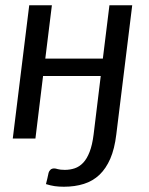

<svg xmlns="http://www.w3.org/2000/svg" viewBox="-20 -526 564 729"><path d="M482 -506 421.5 -15Q415 39 398.8 76.5Q382.5 114 357.5 137.8Q332.5 161.5 298.5 172.2Q264.5 183 222.5 183Q203.5 183 187.8 180.8Q172 178.5 154.5 173Q157.5 160 159.8 151.5Q162 143 164.5 130Q166.5 123 171.8 118.2Q177 113.5 186 113.5Q189 113.5 192 114.2Q195 115 199.5 116.2Q204 117.5 210.5 118.2Q217 119 226 119Q246 119 263.8 113Q281.5 107 295.8 92Q310 77 320.2 50.8Q330.5 24.5 335.5 -16L362.5 -237.5H143.5L114.5 0H28.5L91 -506H177L152 -303.5H370.5L395.5 -506Z"/></svg>

Font: Lato
Style: Italic
Weight: 400
Italic angle: -7°
Designer: Lukasz Dziedzic
Foundry: tyPoland Lukasz Dziedzic
Version: Version 2.007; 2014-02-27